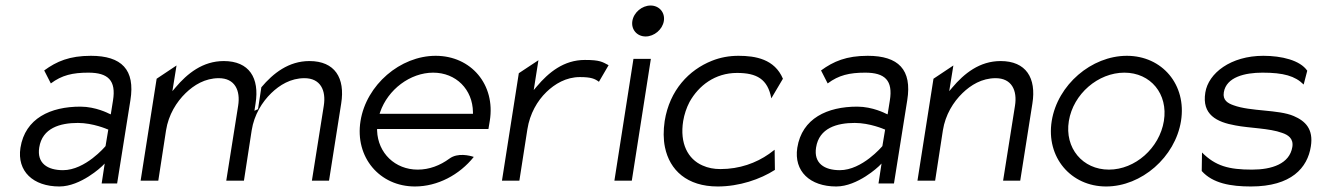

<svg xmlns="http://www.w3.org/2000/svg" viewBox="-20 -664 4781 695"><path d="M195 11C273 11 349 -62 349 -62L359 -72L348 0H404L452 -301C470 -412 420 -462 309 -462C232 -462 185 -442 140 -409L164 -362C204 -392 243 -401 300 -401C371 -401 401 -373 389 -300L381 -250L374 -253C374 -253 327 -278 271 -278C163 -278 71 -236 54 -129C41 -44 100 11 195 11ZM262 -219C317 -219 369 -196 369 -196L372 -195L362 -135L361 -134C361 -134 289 -48 208 -48C152 -48 113 -73 122 -130C133 -201 198 -219 262 -219Z M553 -10 581 -192C590 -249 619 -295 652 -327C682 -356 722 -381 772 -381C830 -381 851 -337 842 -281L799 -10H863L891 -192C900 -249 929 -295 962 -327C992 -356 1032 -381 1082 -381C1140 -381 1161 -337 1152 -281L1109 -10H1171L1215 -289C1230 -382 1192 -443 1100 -443C1025 -443 969 -399 926 -348L914 -269L901 -263L905 -289C920 -382 882 -443 790 -443C714 -443 658 -398 615 -347L604 -334L619 -427L547 -379L489 -10Z M1482 11C1564 11 1643 -31 1695 -96C1680 -101 1637 -112 1607 -90C1573 -65 1534 -50 1492 -50C1410 -50 1348 -110 1345 -191V-197H1748L1753 -227C1774 -358 1685 -462 1557 -462C1429 -462 1306 -357 1285 -226C1264 -95 1354 11 1482 11ZM1356 -258C1384 -340 1465 -401 1548 -401C1631 -401 1691 -340 1692 -258V-252H1354Z M1860 -10 1889 -196C1898 -253 1925 -299 1958 -331C1988 -360 2029 -385 2079 -385C2120 -385 2133 -379 2148 -368L2183 -428C2160 -440 2152 -447 2097 -447C2021 -447 1966 -402 1923 -351L1912 -338L1929 -446L1858 -399L1797 -10Z M2317 -532C2348 -532 2378 -557 2383 -588C2388 -619 2366 -644 2335 -644C2304 -644 2274 -619 2269 -588C2264 -557 2286 -532 2317 -532ZM2267 -10 2336 -451H2273L2204 -10Z M2387 -131C2404 -48 2467 11 2578 11C2656 11 2732 -15 2785 -49L2784 -122L2764 -107C2717 -74 2657 -52 2588 -52C2564 -52 2543 -56 2523 -65C2470 -88 2440 -145 2453 -226C2457 -250 2465 -274 2476 -295C2509 -354 2568 -400 2648 -400C2719 -400 2759 -378 2772 -308L2814 -379C2784 -450 2715 -462 2653 -462C2619 -462 2587 -456 2557 -444C2474 -411 2404 -338 2386 -226C2381 -192 2381 -160 2387 -131Z M3007 11C3085 11 3161 -62 3161 -62L3171 -72L3160 0H3216L3264 -301C3282 -412 3232 -462 3121 -462C3044 -462 2997 -442 2952 -409L2976 -362C3016 -392 3055 -401 3112 -401C3183 -401 3213 -373 3201 -300L3193 -250L3186 -253C3186 -253 3139 -278 3083 -278C2975 -278 2883 -236 2866 -129C2853 -44 2912 11 3007 11ZM3074 -219C3129 -219 3181 -196 3181 -196L3184 -195L3174 -135L3173 -134C3173 -134 3101 -48 3020 -48C2964 -48 2925 -73 2934 -130C2945 -201 3010 -219 3074 -219Z M3365 -10 3393 -192C3402 -249 3431 -295 3464 -327C3494 -356 3534 -381 3584 -381C3642 -381 3663 -337 3654 -281L3611 -10H3673L3717 -289C3732 -382 3694 -443 3602 -443C3526 -443 3470 -398 3427 -347L3416 -334L3431 -427L3359 -379L3301 -10Z M3984 11C4112 11 4234 -95 4255 -226C4276 -357 4187 -462 4059 -462C3931 -462 3808 -357 3787 -226C3766 -95 3856 11 3984 11ZM4050 -401C4145 -401 4209 -324 4193 -226C4177 -128 4089 -50 3994 -50C3899 -50 3833 -128 3849 -226C3865 -324 3955 -401 4050 -401Z M4452 -210C4503 -200 4575 -200 4621 -183C4642 -176 4663 -163 4658 -132C4648 -71 4584 -50 4512 -50C4428 -50 4380 -63 4331 -112L4330 -45C4370 0 4436 11 4508 11C4655 11 4713 -57 4725 -134C4735 -197 4705 -226 4663 -244C4607 -268 4507 -260 4445 -283C4425 -290 4405 -301 4410 -330C4419 -385 4486 -401 4550 -401C4626 -401 4668 -389 4699 -358L4712 -408C4686 -446 4619 -462 4553 -462C4435 -462 4354 -399 4343 -329C4330 -249 4384 -222 4452 -210Z"/></svg>

Font: Charger Pro
Style: LitObl
Weight: 300
Designer: Jasper
Foundry: Cannot Into Space Fonts
Version: Version 1.09